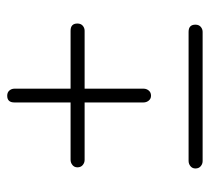

<svg xmlns="http://www.w3.org/2000/svg" viewBox="-44 -604 555 506"><g transform="rotate(-90 233.0 -350.5)"><path d="M45.5 -423.5Q45.5 -431.5 51.5 -436.5Q57.5 -441.5 65.5 -441.5H405.5Q424.5 -441.5 424.5 -423.5Q424.5 -414.5 418.8 -409.5Q413 -404.5 405.5 -404.5H65Q57.5 -404.5 51.5 -409.5Q45.5 -414.5 45.5 -423.5ZM234.2 -229.5Q226.3 -229.5 221.4 -235.5Q216.5 -241.5 216.5 -249.5V-589.5Q216.5 -608.5 234.2 -608.5Q243 -608.5 247.9 -602.8Q252.8 -597 252.8 -589.5V-249Q252.8 -241.5 247.9 -235.5Q243 -229.5 234.2 -229.5ZM42.5 -112.5Q42.5 -120.5 48.5 -125.5Q54.5 -130.5 62.5 -130.5H402.5Q421.5 -130.5 421.5 -112.5Q421.5 -103.5 415.8 -98.5Q410 -93.5 402.5 -93.5H62Q54.5 -93.5 48.5 -98.5Q42.5 -103.5 42.5 -112.5Z"/></g></svg>

Font: Fraunces 144pt S050
Style: Regular
Weight: 400
Version: Version 1.000; ttfautohint (v1.8.3)